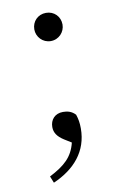

<svg xmlns="http://www.w3.org/2000/svg" viewBox="-79 -543 483 764"><g transform="rotate(-10 162.5 -161.5)"><path d="M162 -383C195 -383 219 -410 219 -440C219 -472 195 -497 162 -497C129 -497 105 -472 105 -440C105 -410 129 -383 162 -383ZM76 174C163 136 219 72 219 -20C219 -43 216 -59 210 -77C195 -93 178 -97 160 -97C127 -97 108 -74 108 -45C108 -22 120 -5 145 11L174 29C160 86 127 115 65 147Z"/></g></svg>

Font: Noto Serif JP Light
Style: Regular
Weight: 300
Designer: Ryoko NISHIZUKA 西塚涼子 (kana & ideographs); Frank Grießhammer (Latin, Greek & Cyrillic); Wenlong ZHANG 张文龙 (bopomofo); San
Foundry: Adobe
Version: Version 2.001;hotconv 1.1.0;makeotfexe 2.6.0